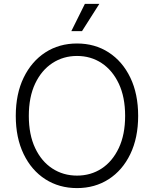

<svg xmlns="http://www.w3.org/2000/svg" viewBox="-20 -962 795 992"><path d="M377.9 9.8Q285.6 9.8 214.1 -36.1Q142.6 -82 102.1 -166Q61.5 -250 61.5 -363.3Q61.5 -477.1 102.3 -561Q143.1 -645 214.4 -691.2Q285.6 -737.3 377.9 -737.3Q470.2 -737.3 541.5 -691.2Q612.8 -645 653.3 -561Q693.8 -477.1 693.8 -363.3Q693.8 -250 653.3 -166Q612.8 -82 541.5 -36.1Q470.2 9.8 377.9 9.8ZM377.9 -54.7Q449.2 -54.7 505.1 -91.3Q561 -127.9 593.8 -197.3Q626.5 -266.6 626.5 -363.3Q626.5 -460.4 593.8 -529.8Q561 -599.1 505.1 -636Q449.2 -672.9 377.9 -672.9Q307.1 -672.9 250.7 -636Q194.3 -599.1 161.6 -530Q128.9 -460.9 128.9 -363.3Q128.9 -266.6 161.4 -197.5Q193.8 -128.4 250.2 -91.6Q306.6 -54.7 377.9 -54.7ZM348.6 -801.3 418.5 -941.9H493.2L403.8 -801.3Z"/></svg>

Font: Inter 16pt Light
Style: Regular
Weight: 300
Version: Version 4.001;git-66647c0bb